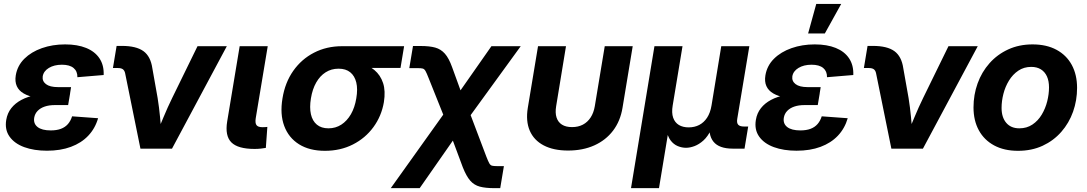

<svg xmlns="http://www.w3.org/2000/svg" viewBox="-20 -768 5615 992"><path d="M222.7 10.7Q155.8 10.7 105.2 -7.8Q54.7 -26.4 29.3 -62.3Q3.9 -98.1 12.2 -148.4Q18.1 -183.6 38.3 -209.2Q58.6 -234.9 90.8 -252Q123 -269 165.8 -277.3Q208.5 -285.6 258.8 -285.6H342.3L332 -225.1H262.7Q233.4 -225.1 210.7 -217.3Q188 -209.5 174.1 -194.8Q160.2 -180.2 156.7 -159.7Q151.9 -129.4 174.1 -111.8Q196.3 -94.2 242.2 -94.2Q272.9 -94.2 294.9 -102.5Q316.9 -110.8 331.1 -127.2Q345.2 -143.6 352.5 -167L486.8 -157.2Q471.7 -104.5 436 -66.9Q400.4 -29.3 346.4 -9.3Q292.5 10.7 222.7 10.7ZM257.8 -256.3Q206.1 -256.3 166.7 -263.4Q127.4 -270.5 102.3 -285.2Q77.1 -299.8 66.7 -323.2Q56.2 -346.7 61.5 -378.9Q69.8 -428.7 105.7 -464.4Q141.6 -500 196.5 -519.3Q251.5 -538.6 316.4 -538.6Q379.9 -538.6 425 -520.3Q470.2 -502 493.9 -466.6Q517.6 -431.2 515.6 -380.4L379.9 -369.1Q380.4 -399.9 360.1 -416.7Q339.8 -433.6 299.8 -433.6Q259.8 -433.6 232.4 -417Q205.1 -400.4 200.7 -373.5Q197.3 -349.1 217.3 -333.5Q237.3 -317.9 279.8 -317.9H347.2L337.4 -256.3Z M705.6 0 626.5 -389.6Q623.5 -403.8 614.7 -410.2Q606 -416.5 589.4 -416.5H563.5L582.5 -530.8H609.9Q684.1 -530.8 721.2 -503.7Q758.3 -476.6 767.1 -415.5L794.4 -261.7Q802.2 -212.9 806.9 -163.3Q811.5 -113.8 815.9 -63H783.2Q804.7 -113.8 825.2 -163.3Q845.7 -212.9 869.6 -261.7L1000.5 -529.3H1151.9L868.7 0Z M1295.4 1.5Q1209 1.5 1175.3 -32.5Q1141.6 -66.4 1153.8 -140.6L1218.3 -529.3H1363.3L1301.3 -157.2Q1297.4 -132.3 1305.2 -121.6Q1313 -110.8 1336.4 -110.8Q1344.2 -110.8 1350.3 -111.3Q1356.4 -111.8 1361.3 -112.3L1353.5 -3.9Q1342.8 -2 1327.6 -0.2Q1312.5 1.5 1295.4 1.5Z M1658.7 11.2Q1579.1 11.2 1525.1 -22.5Q1471.2 -56.2 1448.5 -117.2Q1425.8 -178.2 1439.5 -259.8Q1452.6 -341.3 1495.1 -401.9Q1537.6 -462.4 1602.5 -495.8Q1667.5 -529.3 1747.1 -529.3H2067.9L2049.3 -417H1823.7L1728.5 -413.1Q1691.9 -413.1 1662.6 -394.5Q1633.3 -376 1613.8 -341.8Q1594.2 -307.6 1586.4 -259.8Q1578.6 -212.4 1586.4 -177.7Q1594.2 -143.1 1617.2 -124Q1640.1 -105 1677.2 -105Q1713.9 -105 1743.4 -124Q1772.9 -143.1 1793 -177.7Q1813 -212.4 1820.8 -259.8Q1829.1 -307.6 1820.8 -341.8Q1812.5 -376 1789.6 -394.5Q1766.6 -413.1 1730 -413.1L1736.3 -458Q1791.5 -458 1837.2 -445.3Q1882.8 -432.6 1914.3 -406.2Q1945.8 -379.9 1959.2 -338.9Q1972.7 -297.9 1963.4 -240.2Q1951.2 -168.5 1909.4 -111.3Q1867.7 -54.2 1803.2 -21.5Q1738.8 11.2 1658.7 11.2Z M1999 204.1 2321.8 -248H2383.3L2492.7 41Q2502 64.9 2507.8 75.4Q2513.7 85.9 2522.2 88.1Q2530.8 90.3 2548.3 90.3H2583.5L2564.5 204.1H2532.7Q2488.8 204.1 2459.2 196.3Q2429.7 188.5 2409.4 165.3Q2389.2 142.1 2371.1 96.2L2319.8 -41.5L2148.4 204.1ZM2295.9 -111.3 2194.3 -365.2Q2184.6 -390.1 2178.7 -400.6Q2172.9 -411.1 2164.8 -413.6Q2156.7 -416 2138.7 -416H2094.7L2113.8 -530.3H2154.8Q2199.2 -530.3 2228.5 -522.2Q2257.8 -514.2 2278.6 -490.7Q2299.3 -467.3 2315.9 -420.9L2359.4 -301.3L2519 -529.3H2670.4L2366.7 -111.3Z M2915 9.8Q2839.8 9.8 2789.1 -16.8Q2738.3 -43.5 2717 -93Q2695.8 -142.6 2707 -210.9L2759.8 -529.3H2904.3L2853.5 -219.7Q2847.7 -185.1 2855.5 -160.9Q2863.3 -136.7 2883.5 -124Q2903.8 -111.3 2935.5 -111.3Q2967.3 -111.3 2991.5 -124Q3015.6 -136.7 3031.5 -160.9Q3047.4 -185.1 3053.2 -219.7L3104.5 -529.3H3249L3196.3 -210.9Q3185.1 -142.6 3147.5 -93Q3109.9 -43.5 3050.5 -16.8Q2991.2 9.8 2915 9.8Z M3240.2 204.1 3361.3 -529.3H3506.3L3455.6 -223.1Q3449.2 -185.1 3458 -159.9Q3466.8 -134.8 3487.5 -122.3Q3508.3 -109.9 3538.1 -109.9Q3568.4 -109.9 3592.5 -122.3Q3616.7 -134.8 3633.3 -159.9Q3649.9 -185.1 3656.2 -223.1L3706.5 -529.3H3851.6L3789.1 -153.8Q3785.6 -133.3 3793.9 -123.8Q3802.2 -114.3 3824.2 -114.3H3845.7L3826.7 0H3766.1Q3695.3 0 3666.3 -35.9Q3637.2 -71.8 3648.4 -139.2L3656.7 -188.5H3680.7Q3671.9 -134.3 3654.3 -98.4Q3636.7 -62.5 3614.3 -42.2Q3591.8 -22 3568.4 -13.2Q3544.9 -4.4 3524.4 -4.4Q3502.9 -4.4 3481.7 -13.2Q3460.4 -22 3444.8 -42.5Q3429.2 -63 3423.3 -98.6Q3417.5 -134.3 3426.3 -188.5H3449.7L3384.8 204.1Z M4095.7 10.7Q4028.8 10.7 3978.3 -7.8Q3927.7 -26.4 3902.3 -62.3Q3877 -98.1 3885.3 -148.4Q3891.1 -183.6 3911.4 -209.2Q3931.6 -234.9 3963.9 -252Q3996.1 -269 4038.8 -277.3Q4081.5 -285.6 4131.8 -285.6H4215.3L4205.1 -225.1H4135.7Q4106.4 -225.1 4083.7 -217.3Q4061 -209.5 4047.1 -194.8Q4033.2 -180.2 4029.8 -159.7Q4024.9 -129.4 4047.1 -111.8Q4069.3 -94.2 4115.2 -94.2Q4146 -94.2 4168 -102.5Q4189.9 -110.8 4204.1 -127.2Q4218.3 -143.6 4225.6 -167L4359.9 -157.2Q4344.7 -104.5 4309.1 -66.9Q4273.4 -29.3 4219.5 -9.3Q4165.5 10.7 4095.7 10.7ZM4130.9 -256.3Q4079.1 -256.3 4039.8 -263.4Q4000.5 -270.5 3975.3 -285.2Q3950.2 -299.8 3939.7 -323.2Q3929.2 -346.7 3934.6 -378.9Q3942.9 -428.7 3978.8 -464.4Q4014.6 -500 4069.6 -519.3Q4124.5 -538.6 4189.5 -538.6Q4252.9 -538.6 4298.1 -520.3Q4343.3 -502 4366.9 -466.6Q4390.6 -431.2 4388.7 -380.4L4252.9 -369.1Q4253.4 -399.9 4233.2 -416.7Q4212.9 -433.6 4172.9 -433.6Q4132.8 -433.6 4105.5 -417Q4078.1 -400.4 4073.7 -373.5Q4070.3 -349.1 4090.3 -333.5Q4110.4 -317.9 4152.8 -317.9H4220.2L4210.4 -256.3ZM4155.3 -595.2 4197.3 -747.6H4326.2L4241.7 -595.2Z M4585.4 0 4506.3 -389.6Q4503.4 -403.8 4494.6 -410.2Q4485.8 -416.5 4469.2 -416.5H4443.4L4462.4 -530.8H4489.7Q4564 -530.8 4601.1 -503.7Q4638.2 -476.6 4647 -415.5L4674.3 -261.7Q4682.1 -212.9 4686.8 -163.3Q4691.4 -113.8 4695.8 -63H4663.1Q4684.6 -113.8 4705.1 -163.3Q4725.6 -212.9 4749.5 -261.7L4880.4 -529.3H5031.7L4748.5 0Z M5239.7 11.2Q5168 11.2 5116.5 -16.6Q5064.9 -44.4 5037.4 -94.7Q5009.8 -145 5009.8 -212.9Q5009.8 -278.3 5031 -337.2Q5052.2 -396 5092.5 -441.4Q5132.8 -486.8 5189.2 -512.7Q5245.6 -538.6 5314.9 -538.6Q5387.2 -538.6 5438.7 -510.7Q5490.2 -482.9 5517.6 -432.4Q5544.9 -381.8 5544.9 -314Q5544.9 -249.5 5524.2 -190.9Q5503.4 -132.3 5463.4 -86.7Q5423.3 -41 5366.9 -14.9Q5310.5 11.2 5239.7 11.2ZM5246.6 -105Q5285.2 -105 5314.2 -124.5Q5343.3 -144 5362.3 -175.8Q5381.3 -207.5 5390.6 -244.6Q5399.9 -281.7 5399.9 -316.4Q5399.9 -349.6 5389.2 -373.3Q5378.4 -397 5357.9 -409.7Q5337.4 -422.4 5308.1 -422.4Q5270 -422.4 5241.2 -402.8Q5212.4 -383.3 5193.1 -351.8Q5173.8 -320.3 5164.3 -283.2Q5154.8 -246.1 5154.8 -210.4Q5154.8 -161.6 5179 -133.3Q5203.1 -105 5246.6 -105Z"/></svg>

Font: Inter 24pt
Style: Bold Italic
Weight: 700
Italic angle: -9.3988°
Version: Version 4.001;git-66647c0bb